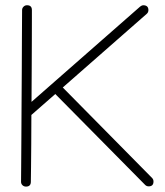

<svg xmlns="http://www.w3.org/2000/svg" viewBox="-20 -690 618 717"><path d="M62.5 -652.3Q62.5 -659.7 67.9 -665Q73.2 -670.4 80.6 -670.4H81.1Q99.1 -670.4 99.1 -652.3V-651.9Q99.1 -651.9 99.1 -622.6Q99.1 -593.3 98.9 -543.7Q98.6 -494.1 98.4 -433.3Q98.1 -372.6 97.7 -309.6L503.4 -665.5Q509.3 -670.4 515.6 -670.4H516.6Q534.2 -669.4 534.2 -652.3Q534.2 -643.6 527.8 -638.2L214.4 -363.3L547.9 -25.4Q553.2 -20 553.2 -12.2Q553.2 5.9 535.2 5.9Q527.3 5.9 522 0.5L186.5 -338.9L97.2 -260.7Q97.2 -203.6 96.7 -152.3Q96.2 -101.1 95.9 -64Q95.7 -26.9 95.2 -11.2Q95.2 6.8 77.1 6.8Q69.3 6.8 64 1.7Q58.6 -3.4 58.6 -11.2V-12.2Q58.6 -27.8 59.1 -69.8Q59.6 -111.8 59.8 -170.2Q60.1 -228.5 60.5 -293.9Q61 -359.4 61.3 -422.6Q61.5 -485.8 61.8 -537.6Q62 -589.4 62.3 -620.6Q62.5 -651.9 62.5 -652.3Z"/></svg>

Font: Manjari Thin
Style: Regular
Weight: 100
Designer: Santhosh Thottingal <santhosh.thottingal@gmail.com>
Version: Version 2.000